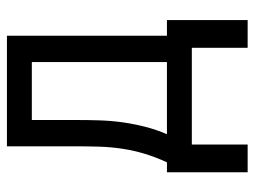

<svg xmlns="http://www.w3.org/2000/svg" viewBox="-108 -452 717 540"><g transform="rotate(-90 250.0 -181.5)"><path d="M36 157V-70H64Q78 -100 87.5 -131Q97 -162 102 -194.5Q107 -227 108 -259.5Q109 -292 109 -325V-520H420V-70H464V157H386V0H114V157ZM143 -70H346V-450H183V-325Q183 -293 182 -260Q181 -227 176.5 -195Q172 -163 164 -131.5Q156 -100 143 -70Z"/></g></svg>

Font: Iosevka Fixed
Style: Regular
Weight: 400
Monospace: yes
Designer: Belleve Invis
Foundry: Belleve Invis
Version: Version 33.2.4